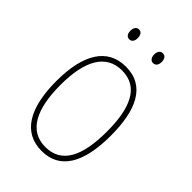

<svg xmlns="http://www.w3.org/2000/svg" viewBox="-213 -836 880 880"><g transform="rotate(45 227.5 -396.0)"><path d="M127 -719C127 -702 134 -687 151 -687C167 -687 175 -700 175 -719C175 -737 167 -751 151 -751C134 -751 127 -735 127 -719ZM281 -719C281 -702 289 -687 305 -687C322 -687 330 -701 330 -719C330 -737 322 -751 305 -751C289 -751 281 -736 281 -719ZM404 -315C404 -479 356 -588 229 -588C111 -588 50 -491 50 -316C50 -139 110 -41 229 -41C347 -41 404 -138 404 -315ZM76 -316C76 -474 125 -563 229 -563C339 -563 378 -464 378 -316C378 -153 332 -66 228 -66C124 -66 76 -158 76 -316Z"/></g></svg>

Font: Noto Sans Tamil UI Condensed Thin
Style: Regular
Weight: 100
Width: 3
Designer: Jelle Bosma - Monotype Design Team
Foundry: Monotype Imaging Inc.
Version: Version 2.004